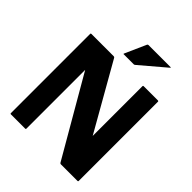

<svg xmlns="http://www.w3.org/2000/svg" viewBox="-245 -1040 1181 1181"><g transform="rotate(45 345.0 -450.0)"><path d="M510 -700H635Q640 -700 640 -695V-5Q640 0 635 0H490Q484.5 0 481.5 -5L185 -516.5V-5Q185 0 180 0H55Q50 0 50 -5V-695Q50 -700 55 -700H250Q256 -700 258.5 -695L505 -262V-695Q505 -700 510 -700ZM285 -752Q280 -752 283 -757L344.5 -895Q347.5 -900 352.5 -900H545Q550 -900 545 -895L382.5 -757Q377.5 -752 372.5 -752Z"/></g></svg>

Font: MFEK Sans
Style: Bold
Weight: 700
Designer: Owen Earl
Foundry: indestructible type*
Version: Version 0.001; ttfautohint (v1.8.4.7-5d5b)